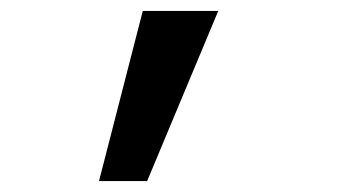

<svg xmlns="http://www.w3.org/2000/svg" viewBox="-20 -741 640 351"><path d="M161 -410 241 -721H379L249 -410Z"/></svg>

Font: JetBrainsMono NFM Medium
Style: Regular
Weight: 500
Monospace: yes
Designer: Philipp Nurullin, Konstantin Bulenkov
Foundry: JetBrains
Version: Version 2.304; ttfautohint (v1.8.4.7-5d5b);Nerd Fonts 3.3.0